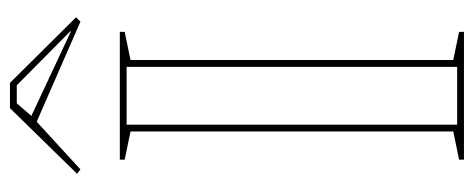

<svg xmlns="http://www.w3.org/2000/svg" viewBox="-310 -664 974 395"><g transform="rotate(-90 177.5 -467.0)"><path d="M309 -708V-698L251 -686V-22L309 -10V0H46V-10L104 -22V-686L46 -698V-708ZM118 -14H237V-694H118ZM26 -789 17 -796 152 -934H204L339 -798L330 -789L124 -879ZM311 -809 199 -920H162L136 -890L309 -809Z"/></g></svg>

Font: Kalnia Glaze Thin Medium
Style: Regular
Weight: 500
Version: Version 1.110